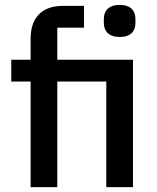

<svg xmlns="http://www.w3.org/2000/svg" viewBox="-20 -764 641 784"><path d="M105 -431H26V-520H105V-606C105 -690 149 -740 237 -740H323V-651H214V-520H523V0H414V-431H214V0H105ZM469 -613C424 -613 404 -637 404 -670V-687C404 -720 424 -744 469 -744C514 -744 533 -720 533 -687V-670C533 -637 514 -613 469 -613Z"/></svg>

Font: Plexus Sans Medium
Style: Regular
Weight: 500
Version: Version 2.001;PS 002.001;hotconv 1.0.70;makeotf.lib2.5.58329